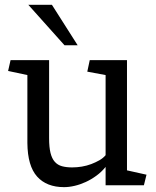

<svg xmlns="http://www.w3.org/2000/svg" viewBox="-20 -770 647 798"><path d="M93.8 -458 13.7 -475.1 23.9 -520H184.1V-195.8Q184.1 -158.2 189.9 -134.5Q195.8 -110.8 207.8 -97.4Q219.7 -84 237.8 -79.1Q255.9 -74.2 279.8 -74.2Q299.8 -74.2 320.3 -77.6Q340.8 -81.1 359.4 -88.1Q377.9 -95.2 393.3 -104Q408.7 -112.8 418.9 -125V-458L342.8 -472.2L353 -520H507.8V-62L588.9 -43.9L578.1 0H418.9V-76.2Q401.9 -55.2 380.4 -39.6Q358.9 -23.9 335.9 -13.4Q313 -2.9 290 2.4Q267.1 7.8 246.1 7.8Q173.8 7.8 134.3 -36.1Q94.7 -80.1 93.8 -175.8ZM97.7 -750H195.8L302.7 -582H248Z"/></svg>

Font: Brawler
Style: Regular
Weight: 400
Version: Version 1.000